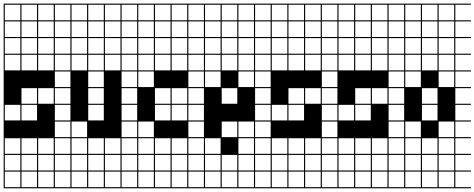

<svg xmlns="http://www.w3.org/2000/svg" viewBox="-20 -747 2585 1046"><path d="M363.6 278.8H0V187.9H6.1V272.7H90.9V187.9H97V272.7H181.8V187.9H187.9V272.7H272.7V187.9H0V-727.3H363.6V-721.2H278.8V-636.4H363.6V-630.3H278.8V-545.5H363.6V-539.4H278.8V-454.5H363.6V-448.5H278.8V-363.6H363.6V-357.6H278.8V-272.7H363.6V-266.7H278.8V-181.8H363.6V-175.8H278.8V-90.9H363.6V-84.8H278.8V0H363.6V6.1H278.8V90.9H363.6V97H278.8V181.8H363.6V187.9H278.8V272.7H363.6ZM90.9 -636.4V-721.2H6.1V-636.4ZM187.9 -636.4H272.7V-721.2H187.9ZM97 -636.4H181.8V-721.2H97ZM6.1 -545.5H90.9V-630.3H6.1ZM97 -545.5H181.8V-630.3H97ZM187.9 -545.5H272.7V-630.3H187.9ZM6.1 -454.5H90.9V-539.4H6.1ZM97 -454.5H181.8V-539.4H97ZM187.9 -454.5H272.7V-539.4H187.9ZM6.1 -363.6H90.9V-448.5H6.1ZM97 -363.6H181.8V-448.5H97ZM187.9 -363.6H272.7V-448.5H187.9ZM97 -181.8H181.8V-266.7H97ZM187.9 -181.8H272.7V-266.7H187.9ZM6.1 -90.9H90.9V-175.8H6.1ZM97 -90.9H181.8V-175.8H97ZM187.9 90.9H272.7V6.1H187.9ZM97 90.9H181.8V6.1H97ZM6.1 90.9H90.9V6.1H6.1ZM97 181.8H181.8V97H97ZM6.1 181.8H90.9V97H6.1ZM187.9 181.8H272.7V97H187.9Z M727.3 278.8H363.6V187.9H369.7V272.7H454.5V187.9H460.6V272.7H545.5V187.9H551.5V272.7H636.4V187.9H363.6V-727.3H727.3V-721.2H642.4V-636.4H727.3V-630.3H642.4V-545.5H727.3V-539.4H642.4V-454.5H727.3V-448.5H642.4V-363.6H727.3V-357.6H642.4V-272.7H727.3V-266.7H642.4V-181.8H727.3V-175.8H642.4V-90.9H727.3V-84.8H642.4V0H727.3V6.1H642.4V90.9H727.3V97H642.4V181.8H727.3V187.9H642.4V272.7H727.3ZM454.5 -636.4V-721.2H369.7V-636.4ZM551.5 -636.4H636.4V-721.2H551.5ZM460.6 -636.4H545.5V-721.2H460.6ZM551.5 -545.5H636.4V-630.3H551.5ZM460.6 -545.5H545.5V-630.3H460.6ZM369.7 -545.5H454.5V-630.3H369.7ZM551.5 -454.5H636.4V-539.4H551.5ZM369.7 -454.5H454.5V-539.4H369.7ZM460.6 -454.5H545.5V-539.4H460.6ZM551.5 -363.6H636.4V-448.5H551.5ZM369.7 -363.6H454.5V-448.5H369.7ZM460.6 -363.6H545.5V-448.5H460.6ZM460.6 -272.7H545.5V-357.6H460.6ZM460.6 -181.8H545.5V-266.7H460.6ZM460.6 -90.9H545.5V-175.8H460.6ZM369.7 0H454.5V-84.8H369.7ZM460.6 90.9H545.5V6.1H460.6ZM551.5 90.9H636.4V6.1H551.5ZM369.7 90.9H454.5V6.1H369.7ZM460.6 181.8H545.5V97H460.6ZM369.7 181.8H454.5V97H369.7ZM551.5 181.8H636.4V97H551.5Z M1090.9 278.8H727.3V187.9H733.3V272.7H818.2V187.9H824.2V272.7H909.1V187.9H915.2V272.7H1000V187.9H727.3V-727.3H1090.9V-721.2H1006.1V-636.4H1090.9V-630.3H1006.1V-545.5H1090.9V-539.4H1006.1V-454.5H1090.9V-448.5H1006.1V-363.6H1090.9V-357.6H1006.1V-272.7H1090.9V-266.7H1006.1V-181.8H1090.9V-175.8H1006.1V-90.9H1090.9V-84.8H1006.1V0H1090.9V6.1H1006.1V90.9H1090.9V97H1006.1V181.8H1090.9V187.9H1006.1V272.7H1090.9ZM915.2 -636.4H1000V-721.2H915.2ZM824.2 -636.4H909.1V-721.2H824.2ZM733.3 -636.4H818.2V-721.2H733.3ZM824.2 -545.5H909.1V-630.3H824.2ZM915.2 -545.5H1000V-630.3H915.2ZM733.3 -545.5H818.2V-630.3H733.3ZM915.2 -454.5H1000V-539.4H915.2ZM824.2 -454.5H909.1V-539.4H824.2ZM733.3 -454.5H818.2V-539.4H733.3ZM915.2 -363.6H1000V-448.5H915.2ZM733.3 -363.6H818.2V-448.5H733.3ZM824.2 -363.6H909.1V-448.5H824.2ZM733.3 -272.7H818.2V-357.6H733.3ZM824.2 -181.8H909.1V-266.7H824.2ZM915.2 -181.8H1000V-266.7H915.2ZM824.2 -90.9H909.1V-175.8H824.2ZM915.2 -90.9H1000V-175.8H915.2ZM733.3 0H818.2V-84.8H733.3ZM824.2 90.9H909.1V6.1H824.2ZM915.2 90.9H1000V6.1H915.2ZM733.3 90.9H818.2V6.1H733.3ZM824.2 181.8H909.1V97H824.2ZM733.3 181.8H818.2V97H733.3ZM1000 97H915.2V181.8H1000Z M1454.5 278.8H1090.9V187.9H1097V272.7H1181.8V187.9H1187.9V272.7H1272.7V187.9H1278.8V272.7H1363.6V187.9H1090.9V-727.3H1454.5V-721.2H1369.7V-636.4H1454.5V-630.3H1369.7V-545.5H1454.5V-539.4H1369.7V-454.5H1454.5V-448.5H1369.7V-363.6H1454.5V-357.6H1369.7V-272.7H1454.5V-266.7H1369.7V-181.8H1454.5V-175.8H1369.7V-90.9H1454.5V-84.8H1369.7V0H1454.5V6.1H1369.7V90.9H1454.5V97H1369.7V181.8H1454.5V187.9H1369.7V272.7H1454.5ZM1187.9 -636.4H1272.7V-721.2H1187.9ZM1278.8 -636.4H1363.6V-721.2H1278.8ZM1097 -636.4H1181.8V-721.2H1097ZM1278.8 -545.5H1363.6V-630.3H1278.8ZM1097 -545.5H1181.8V-630.3H1097ZM1187.9 -545.5H1272.7V-630.3H1187.9ZM1278.8 -454.5H1363.6V-539.4H1278.8ZM1097 -454.5H1181.8V-539.4H1097ZM1187.9 -454.5H1272.7V-539.4H1187.9ZM1278.8 -363.6H1363.6V-448.5H1278.8ZM1097 -363.6H1181.8V-448.5H1097ZM1187.9 -363.6H1272.7V-448.5H1187.9ZM1097 -272.7H1181.8V-357.6H1097ZM1278.8 -272.7H1363.6V-357.6H1278.8ZM1187.9 -181.8H1272.7V-266.7H1187.9ZM1187.9 0H1272.7V-84.8H1187.9ZM1278.8 0H1363.6V-84.8H1278.8ZM1278.8 90.9H1363.6V6.1H1278.8ZM1097 90.9H1181.8V6.1H1097ZM1187.9 181.8H1272.7V97H1187.9ZM1097 181.8H1181.8V97H1097ZM1363.6 97H1278.8V181.8H1363.6Z M1818.2 278.8H1454.5V187.9H1460.6V272.7H1545.5V187.9H1551.5V272.7H1636.4V187.9H1642.4V272.7H1727.3V187.9H1454.5V-727.3H1818.2V-721.2H1733.3V-636.4H1818.2V-630.3H1733.3V-545.5H1818.2V-539.4H1733.3V-454.5H1818.2V-448.5H1733.3V-363.6H1818.2V-357.6H1733.3V-272.7H1818.2V-266.7H1733.3V-181.8H1818.2V-175.8H1733.3V-90.9H1818.2V-84.8H1733.3V0H1818.2V6.1H1733.3V90.9H1818.2V97H1733.3V181.8H1818.2V187.9H1733.3V272.7H1818.2ZM1545.5 -636.4V-721.2H1460.6V-636.4ZM1642.4 -636.4H1727.3V-721.2H1642.4ZM1551.5 -636.4H1636.4V-721.2H1551.5ZM1460.6 -545.5H1545.5V-630.3H1460.6ZM1551.5 -545.5H1636.4V-630.3H1551.5ZM1642.4 -545.5H1727.3V-630.3H1642.4ZM1460.6 -454.5H1545.5V-539.4H1460.6ZM1551.5 -454.5H1636.4V-539.4H1551.5ZM1642.4 -454.5H1727.3V-539.4H1642.4ZM1460.6 -363.6H1545.5V-448.5H1460.6ZM1551.5 -363.6H1636.4V-448.5H1551.5ZM1642.4 -363.6H1727.3V-448.5H1642.4ZM1551.5 -181.8H1636.4V-266.7H1551.5ZM1642.4 -181.8H1727.3V-266.7H1642.4ZM1460.6 -90.9H1545.5V-175.8H1460.6ZM1551.5 -90.9H1636.4V-175.8H1551.5ZM1642.4 90.9H1727.3V6.1H1642.4ZM1551.5 90.9H1636.4V6.1H1551.5ZM1460.6 90.9H1545.5V6.1H1460.6ZM1551.5 181.8H1636.4V97H1551.5ZM1460.6 181.8H1545.5V97H1460.6ZM1642.4 181.8H1727.3V97H1642.4Z M2181.8 278.8H1818.2V187.9H1824.2V272.7H1909.1V187.9H1915.2V272.7H2000V187.9H2006.1V272.7H2090.9V187.9H1818.2V-727.3H2181.8V-721.2H2097V-636.4H2181.8V-630.3H2097V-545.5H2181.8V-539.4H2097V-454.5H2181.8V-448.5H2097V-363.6H2181.8V-357.6H2097V-272.7H2181.8V-266.7H2097V-181.8H2181.8V-175.8H2097V-90.9H2181.8V-84.8H2097V0H2181.8V6.1H2097V90.9H2181.8V97H2097V181.8H2181.8V187.9H2097V272.7H2181.8ZM1909.1 -636.4V-721.2H1824.2V-636.4ZM2006.1 -636.4H2090.9V-721.2H2006.1ZM1915.2 -636.4H2000V-721.2H1915.2ZM1824.2 -545.5H1909.1V-630.3H1824.2ZM1915.2 -545.5H2000V-630.3H1915.2ZM2006.1 -545.5H2090.9V-630.3H2006.1ZM1824.2 -454.5H1909.1V-539.4H1824.2ZM1915.2 -454.5H2000V-539.4H1915.2ZM2006.1 -454.5H2090.9V-539.4H2006.1ZM1824.2 -363.6H1909.1V-448.5H1824.2ZM1915.2 -363.6H2000V-448.5H1915.2ZM2006.1 -363.6H2090.9V-448.5H2006.1ZM1915.2 -181.8H2000V-266.7H1915.2ZM2006.1 -181.8H2090.9V-266.7H2006.1ZM1824.2 -90.9H1909.1V-175.8H1824.2ZM1915.2 -90.9H2000V-175.8H1915.2ZM2006.1 90.9H2090.9V6.1H2006.1ZM1915.2 90.9H2000V6.1H1915.2ZM1824.2 90.9H1909.1V6.1H1824.2ZM1915.2 181.8H2000V97H1915.2ZM1824.2 181.8H1909.1V97H1824.2ZM2006.1 181.8H2090.9V97H2006.1Z M2545.5 278.8H2181.8V187.9H2187.9V272.7H2272.7V187.9H2181.8V-727.3H2545.5V-721.2H2460.6V-636.4H2545.5V-630.3H2460.6V-545.5H2545.5V-539.4H2460.6V-454.5H2545.5V-448.5H2460.6V-363.6H2545.5V-357.6H2460.6V-272.7H2545.5V-266.7H2460.6V-181.8H2545.5V-175.8H2460.6V-90.9H2545.5V-84.8H2460.6V0H2545.5V6.1H2460.6V90.9H2545.5V97H2460.6V181.8H2545.5V187.9H2460.6V272.7H2545.5ZM2272.7 -636.4V-721.2H2187.9V-636.4ZM2369.7 -636.4H2454.5V-721.2H2369.7ZM2278.8 -636.4H2363.6V-721.2H2278.8ZM2369.7 -545.5H2454.5V-630.3H2369.7ZM2187.9 -545.5H2272.7V-630.3H2187.9ZM2278.8 -545.5H2363.6V-630.3H2278.8ZM2278.8 -454.5H2363.6V-539.4H2278.8ZM2369.7 -454.5H2454.5V-539.4H2369.7ZM2187.9 -454.5H2272.7V-539.4H2187.9ZM2369.7 -363.6H2454.5V-448.5H2369.7ZM2187.9 -363.6H2272.7V-448.5H2187.9ZM2278.8 -363.6H2363.6V-448.5H2278.8ZM2187.9 -272.7H2272.7V-357.6H2187.9ZM2369.7 -272.7H2454.5V-357.6H2369.7ZM2278.8 -181.8H2363.6V-266.7H2278.8ZM2278.8 -90.9H2363.6V-175.8H2278.8ZM2369.7 0H2454.5V-84.8H2369.7ZM2187.9 0H2272.7V-84.8H2187.9ZM2278.8 90.9H2363.6V6.1H2278.8ZM2369.7 90.9H2454.5V6.1H2369.7ZM2187.9 90.9H2272.7V6.1H2187.9ZM2187.9 181.8H2272.7V97H2187.9ZM2278.8 181.8H2363.6V97H2278.8ZM2369.7 181.8H2454.5V97H2369.7ZM2363.6 272.7V187.9H2278.8V272.7ZM2454.5 272.7V187.9H2369.7V272.7Z"/></svg>

Font: Micro 5 Charted
Style: Regular
Weight: 400
Designer: Sarah Cadigan-Fried
Version: Version 1.000; ttfautohint (v1.8.4.7-5d5b)